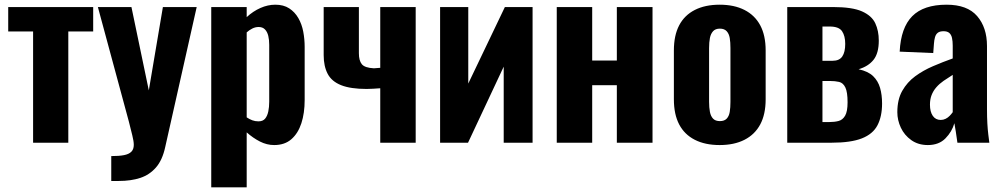

<svg xmlns="http://www.w3.org/2000/svg" viewBox="-20 -608 4271 818"><path d="M121 0V-474H15V-578H377V-474H271V0Z M454 163V57Q487 57 508 53Q529 49 539.5 38.5Q550 28 550 9Q550 -6 543.5 -32Q537 -58 529 -90L397 -578H540L614 -223L674 -578H818L684 18Q672 74 644.5 105.5Q617 137 577.5 150Q538 163 486 163Z M880 190V-578H1031V-535Q1058 -560 1089.5 -574Q1121 -588 1153 -588Q1188 -588 1212 -572.5Q1236 -557 1251 -531Q1266 -505 1272 -473Q1278 -441 1278 -408V-182Q1278 -126 1264 -83Q1250 -40 1221.5 -15Q1193 10 1148 10Q1117 10 1087.5 -5Q1058 -20 1031 -44V190ZM1081 -91Q1100 -91 1109.5 -102.5Q1119 -114 1123 -133Q1127 -152 1127 -175V-417Q1127 -438 1123 -455Q1119 -472 1109 -482.5Q1099 -493 1082 -493Q1068 -493 1055 -486.5Q1042 -480 1031 -470V-108Q1043 -100 1055 -95.5Q1067 -91 1081 -91Z M1600 0V-232Q1585 -231 1570.5 -230Q1556 -229 1542 -229Q1474 -229 1433.5 -245Q1393 -261 1376 -293.5Q1359 -326 1359 -373V-578H1509V-381Q1509 -350 1521.5 -334.5Q1534 -319 1573 -317Q1579 -317 1585.5 -318Q1592 -319 1600 -319V-578H1751V0Z M1855 0V-578H1975V-252L2131 -578H2249V0H2126V-324L1974 0Z M2352 0V-578H2503V-350H2608V-578H2760V0H2608V-245H2503V0Z M3046 10Q2984 10 2940 -12.5Q2896 -35 2873.5 -78Q2851 -121 2851 -185V-393Q2851 -457 2873.5 -500Q2896 -543 2940 -565.5Q2984 -588 3046 -588Q3108 -588 3152 -565.5Q3196 -543 3219 -500Q3242 -457 3242 -393V-185Q3242 -121 3219 -78Q3196 -35 3152 -12.5Q3108 10 3046 10ZM3047 -92Q3066 -92 3076 -102.5Q3086 -113 3089 -131.5Q3092 -150 3092 -174V-403Q3092 -428 3089 -446Q3086 -464 3076 -475Q3066 -486 3047 -486Q3028 -486 3018 -475Q3008 -464 3004.5 -446Q3001 -428 3001 -403V-174Q3001 -150 3004.5 -131.5Q3008 -113 3018 -102.5Q3028 -92 3047 -92Z M3334 0V-578H3529Q3611 -578 3652.5 -559.5Q3694 -541 3709 -509Q3724 -477 3724 -435Q3724 -381 3701.5 -353Q3679 -325 3638 -313Q3679 -304 3700 -283.5Q3721 -263 3729.5 -233.5Q3738 -204 3738 -167Q3738 -112 3718.5 -74.5Q3699 -37 3652 -18.5Q3605 0 3523 0ZM3484 -88H3513Q3535 -88 3552.5 -92.5Q3570 -97 3580.5 -115Q3591 -133 3591 -172Q3591 -216 3581.5 -235.5Q3572 -255 3555 -259Q3538 -263 3515 -263H3484ZM3484 -349H3527Q3556 -349 3568.5 -367.5Q3581 -386 3581 -421Q3581 -455 3567.5 -475Q3554 -495 3515 -495H3484Z M3933 10Q3892 10 3862.5 -11Q3833 -32 3818 -64Q3803 -96 3803 -130Q3803 -184 3824 -221Q3845 -258 3879 -283Q3913 -308 3955 -326Q3997 -344 4039 -359V-413Q4039 -432 4036 -446Q4033 -460 4024.5 -467.5Q4016 -475 4000 -475Q3984 -475 3975.5 -468.5Q3967 -462 3963.5 -449.5Q3960 -437 3959 -422L3956 -382L3813 -388Q3818 -490 3866.5 -539Q3915 -588 4013 -588Q4101 -588 4143 -539.5Q4185 -491 4185 -412V-143Q4185 -109 4186.5 -82.5Q4188 -56 4190.5 -35.5Q4193 -15 4195 0H4059Q4056 -22 4052 -48Q4048 -74 4046 -83Q4036 -47 4008 -18.5Q3980 10 3933 10ZM3988 -97Q3999 -97 4009 -102Q4019 -107 4026.5 -115Q4034 -123 4039 -130V-289Q4018 -276 4000 -263.5Q3982 -251 3969 -236Q3956 -221 3949 -203Q3942 -185 3942 -162Q3942 -132 3954 -114.5Q3966 -97 3988 -97Z"/></svg>

Font: Oswald SemiBold
Style: Regular
Weight: 600
Designer: Vernon Adams
Foundry: Vernon Adams
Version: Version 4.100; ttfautohint (v1.8.1.43-b0c9)